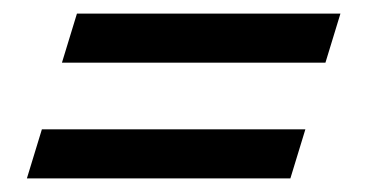

<svg xmlns="http://www.w3.org/2000/svg" viewBox="-20 -359 540 282"><path d="M93 -339H480L458 -267H71ZM41.5 -169H428.5L406.5 -97H19.5Z"/></svg>

Font: Newsreader 16pt ExtraBold
Style: Italic
Weight: 800
Italic angle: -17°
Designer: Hugues Gentile
Foundry: Production Type
Version: Version 1.003; ttfautohint (v1.8.3)